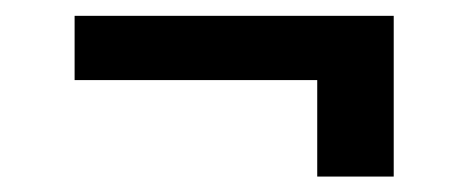

<svg xmlns="http://www.w3.org/2000/svg" viewBox="-20 -403 596 245"><path d="M482.4 -177.7H384.8V-300.8H75.2V-382.8H482.4Z"/></svg>

Font: Pretendard JP
Style: Bold
Weight: 700
Designer: Base glyphs from Inter by Rasmus Andersson; Hangeul glyphs from Noto Sans CJK(Source Han Sans) by Jang Soo-young and Kan
Foundry: Kil Hyung-jin
Version: Version 1.309